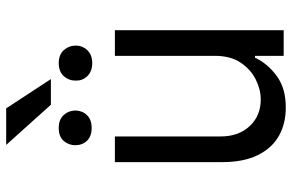

<svg xmlns="http://www.w3.org/2000/svg" viewBox="-182 -756 944 621"><g transform="rotate(-90 290.5 -445.0)"><path d="M420.9 -222.7V-545.9H503.9V0H420.9V-92.8H415Q395.5 -51.3 355.2 -22Q314.9 7.3 252.9 6.8Q201.7 6.8 162.1 -15.4Q122.6 -37.6 99.9 -83.5Q77.1 -129.4 77.1 -199.2V-545.9H160.2V-204.1Q160.2 -145 194.1 -109.4Q228 -73.7 280.3 -74.2Q311.5 -74.2 344 -90.1Q376.5 -106 398.7 -138.9Q420.9 -171.9 420.9 -222.7ZM131.8 -673.8Q131.8 -694.8 145.5 -711.2Q159.2 -727.5 187.5 -727.5Q214.8 -727.5 229.2 -711.7Q243.7 -695.8 244.1 -673.8Q243.7 -651.4 229.2 -636.2Q214.8 -621.1 187.5 -621.1Q160.6 -621.1 146.2 -636.2Q131.8 -651.4 131.8 -673.8ZM340.8 -671.9Q340.3 -694.3 355 -710.9Q369.6 -727.5 397.5 -727.5Q424.8 -727.5 439.5 -710.9Q454.1 -694.3 454.1 -671.9Q454.1 -650.9 439.5 -635.3Q424.8 -619.6 397.5 -619.1Q369.6 -619.6 355 -635.3Q340.3 -650.9 340.8 -671.9ZM251 -897.5 345.7 -752.9H262.7L132.8 -897.5Z"/></g></svg>

Font: Inter V
Style: 
Weight: 400
Designer: Rasmus Andersson
Foundry: rsms
Version: Version 4.000;git-a3f224843